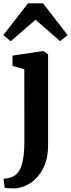

<svg xmlns="http://www.w3.org/2000/svg" viewBox="-36 -858 416 1122"><path d="M37 -473V-533L214 -559.5H219L245 -540V-9Q245 71.5 214.8 128.5Q184.5 185.5 137.8 214.2Q91 243 43.5 243Q28.5 243 12.2 241.8Q-4 240.5 -9 238.5L-15 186Q-5 186 9.2 183.5Q23.5 181 37.5 174.5Q74.5 158 90.5 107.2Q106.5 56.5 106.5 -32.5L106 -453.5ZM-16.5 -653 127.5 -838.5H215.5L359 -653L315.5 -617.5L171.5 -742.5L26.5 -617Z"/></svg>

Font: Merriweather Text
Style: Bold
Weight: 700
Designer: Eben Sorkin
Foundry: Eben Sorkin
Version: Version 2.100